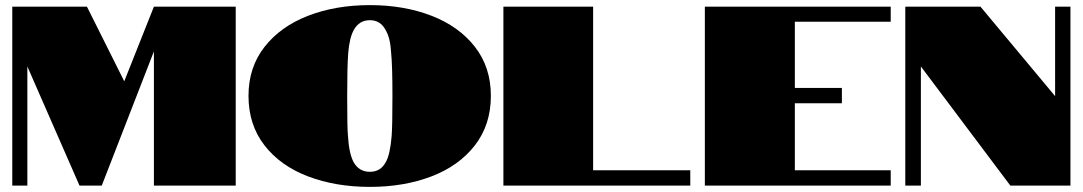

<svg xmlns="http://www.w3.org/2000/svg" viewBox="-20 -726 4235 751"><path d="M87 -466V0H28V-700H320L466 -408L582 -700H902V0H582V-525L378 0H291Z M952 -351Q952 -463 1015 -543Q1078 -623 1185.5 -664.5Q1293 -706 1427 -706Q1560 -706 1667.5 -664.5Q1775 -623 1837.5 -543Q1900 -463 1900 -351Q1900 -238 1837.5 -157.5Q1775 -77 1667.5 -36Q1560 5 1427 5Q1293 5 1185 -36Q1077 -77 1014.5 -157.5Q952 -238 952 -351ZM1489 -92Q1506 -121 1512 -195Q1515 -234 1515 -351Q1515 -469 1510 -518Q1507 -578 1488 -609Q1468 -647 1427 -647Q1385 -647 1364 -609Q1347 -579 1342 -518Q1338 -466 1338 -351Q1338 -221 1341 -195Q1345 -126 1363 -92Q1384 -54 1427 -54Q1469 -54 1489 -92Z M1949 -700H2300V-60H2680V0H1949Z M2737 -700H3464V-641H3089V-382H3273V-322H3089V-60H3464V0H2737Z M3521 -700H3815L4107 -350V-700H4167V0H3932L3582 -466V0H3521Z"/></svg>

Font: Notable
Style: Regular
Weight: 400
Designer: Multiple Designers
Foundry: Google, Inc.
Version: Version 1.100